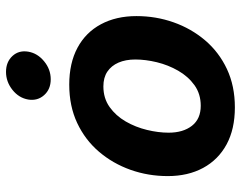

<svg xmlns="http://www.w3.org/2000/svg" viewBox="-102 -700 812 648"><g transform="rotate(-90 304.0 -376.0)"><path d="M265.6 10.7Q192.4 10.7 140.6 -17.3Q88.9 -45.4 61.3 -96.4Q33.7 -147.5 33.7 -215.8Q33.7 -281.7 54.9 -341.6Q76.2 -401.4 116 -448Q155.8 -494.6 212.9 -521.5Q270 -548.3 342.3 -548.3Q415 -548.3 466.8 -520.5Q518.6 -492.7 546.1 -441.4Q573.7 -390.1 573.7 -321.3Q573.7 -255.9 552.7 -196.3Q531.7 -136.7 491.9 -89.8Q452.1 -43 395 -16.1Q337.9 10.7 265.6 10.7ZM271 -104.5Q311 -104.5 340.6 -125.7Q370.1 -147 389.4 -180.7Q408.7 -214.4 418 -252.7Q427.2 -291 427.2 -325.2Q427.2 -357.9 416.7 -382.1Q406.2 -406.2 386.2 -419.7Q366.2 -433.1 336.4 -433.1Q296.4 -433.1 266.8 -412.1Q237.3 -391.1 218 -357.7Q198.7 -324.2 189.5 -285.9Q180.2 -247.6 180.2 -212.9Q180.2 -164.1 203.4 -134.3Q226.6 -104.5 271 -104.5ZM360.4 -610.8Q326.7 -610.8 306.9 -633.1Q287.1 -655.3 292 -686.5Q297.4 -718.3 324.7 -740Q352.1 -761.7 385.3 -761.7Q418.9 -761.7 439 -740Q459 -718.3 453.6 -686.5Q448.2 -655.3 421.1 -633.1Q394 -610.8 360.4 -610.8Z"/></g></svg>

Font: Inter 17pt
Style: Bold Italic
Weight: 700
Italic angle: -9.3988°
Version: Version 4.001;git-66647c0bb